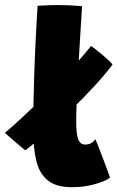

<svg xmlns="http://www.w3.org/2000/svg" viewBox="-114 -738 476 779"><path d="M255.5 -551.5Q260.5 -548.5 273.8 -538Q287 -527.5 302.2 -514.8Q317.5 -502 329 -491Q340.5 -480 342.5 -476Q314 -437.5 270 -389.8Q226 -342 175.5 -292.8Q125 -243.5 76 -200.5Q27 -157.5 -11 -128Q-14.5 -130.5 -27 -140.8Q-39.5 -151 -54.2 -163.8Q-69 -176.5 -80.5 -186.8Q-92 -197 -94 -199Q-66 -222.5 -29 -256.8Q8 -291 48.8 -330.8Q89.5 -370.5 129 -411Q168.5 -451.5 201.5 -488Q234.5 -524.5 255.5 -551.5ZM332.5 -17.5Q316.5 -4 272.5 8.8Q228.5 21.5 178 21.5Q114 21.5 80 -6Q46 -33.5 33.5 -84.8Q21 -136 21 -206Q21 -267.5 22 -324.8Q23 -382 24.8 -435Q26.5 -488 28.8 -536.8Q31 -585.5 33.5 -630Q36 -674.5 38.5 -714.5Q83 -717.5 120 -717.5Q143.5 -717.5 166.8 -716.5Q190 -715.5 219 -713Q216 -664 212.5 -609Q209 -554 206 -499.5Q203 -445 200.5 -396Q198 -347 196.5 -309.8Q195 -272.5 195 -253Q195 -224.5 197.2 -201.5Q199.5 -178.5 207.2 -165Q215 -151.5 230.5 -151.5Q246 -151.5 256.2 -157.5Q266.5 -163.5 273 -173.5Q276.5 -166 285.2 -143.5Q294 -121 304.2 -94Q314.5 -67 322.5 -45.2Q330.5 -23.5 332.5 -17.5Z"/></svg>

Font: Grandstander Thin Black
Style: Regular
Weight: 900
Version: Version 1.200